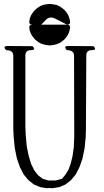

<svg xmlns="http://www.w3.org/2000/svg" viewBox="-20 -992 540 994"><path d="M148.4 -752.9Q168.9 -732.4 139.6 -732.4Q111.3 -732.4 111.3 -704.1V-335.9L113.3 -291L118.2 -236.3L127.9 -187.5L140.6 -144.5L157.2 -110.4L176.8 -85L201.2 -66.4L230.5 -57.6H267.6L300.8 -66.4L317.4 -85.9L334 -112.3L345.7 -143.6L355.5 -183.6L362.3 -231.4L364.3 -286.1V-323.2L363.3 -703.1Q363.3 -732.4 326.2 -732.4Q305.7 -753.9 334 -753.9L463.9 -752.9Q484.4 -732.4 455.1 -732.4Q426.8 -732.4 426.8 -705.1L424.8 -323.2L423.8 -283.2L418 -224.6L407.2 -171.9L391.6 -127L372.1 -88.9L347.7 -59.6L319.3 -37.1L287.1 -23.4L252 -17.6L237.3 -18.6L222.7 -17.6L187.5 -23.4L155.3 -37.1L127 -59.6L102.5 -88.9L83 -127L67.4 -171.9L56.6 -224.6L50.8 -283.2L48.8 -323.2V-703.1Q48.8 -732.4 11.7 -732.4Q-8.8 -753.9 20.5 -753.9ZM203.1 -762.7 187.5 -768.6 173.8 -777.3 161.1 -788.1 150.4 -800.8 141.6 -814.5 134.8 -830.1 131.8 -846.7Q129.9 -864.3 147.5 -864.3H281.2H327.1Q344.7 -864.3 342.8 -846.7L338.9 -830.1L333 -814.5L324.2 -800.8L313.5 -788.1L300.8 -777.3L287.1 -768.6L271.5 -762.7L254.9 -758.8L237.3 -756.8L219.7 -758.8ZM263.7 -896.5Q237.3 -909.2 216.8 -888.7L193.4 -864.3H147.5Q129.9 -864.3 131.8 -881.8L134.8 -898.4L141.6 -914.1L150.4 -927.7L161.1 -940.4L173.8 -951.2L187.5 -960L203.1 -966.8L219.7 -969.7L237.3 -971.7L254.9 -969.7L271.5 -966.8L287.1 -960L300.8 -951.2L313.5 -940.4L324.2 -927.7L333 -914.1L338.9 -898.4L342.8 -881.8Q344.7 -864.3 327.1 -864.3Z"/></svg>

Font: B2 Hana
Style: Regular
Weight: 500
Version: 2020-08-05; (max)